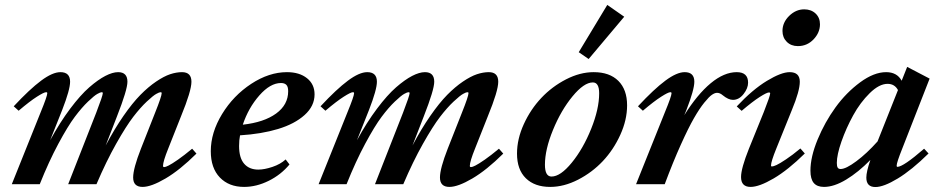

<svg xmlns="http://www.w3.org/2000/svg" viewBox="-20 -753 3846 785"><path d="M28.3 0 147 -295.9Q173.3 -359.9 173.3 -372.1Q173.3 -376 168.5 -376Q159.7 -376 130.6 -357.4Q101.6 -338.9 56.2 -300.3L36.1 -318.4Q101.6 -388.7 148.2 -423.3Q194.8 -458 227.1 -458Q266.6 -458 266.6 -418.9Q266.6 -386.7 234.4 -303.7L185.1 -179.7Q225.1 -252.9 267.1 -308.8Q309.1 -364.7 345 -396Q380.9 -427.2 410.6 -442.6Q440.4 -458 462.9 -458Q501 -458 501 -418.9Q501 -386.2 458.5 -277.8L412.1 -158.2Q447.8 -225.6 484.6 -278.8Q521.5 -332 554 -365Q586.4 -397.9 618.2 -419.4Q649.9 -440.9 675.5 -449.5Q701.2 -458 724.1 -458Q762.7 -458 762.7 -418.9Q762.7 -381.3 720.2 -277.8L668 -146Q646.5 -92.8 646.5 -74.7Q646.5 -69.8 651.4 -69.8Q656.7 -69.8 669.4 -76.2Q682.1 -82.5 707.8 -100.3Q733.4 -118.2 765.6 -145L783.2 -125Q715.3 -57.6 656.7 -23.2Q598.1 11.2 563 11.2Q524.4 11.2 524.4 -27.3Q524.4 -64 556.2 -145L614.3 -292.5Q641.1 -359.4 641.1 -372.6Q641.1 -376 636.2 -376Q631.3 -376 618.9 -369.1Q606.4 -362.3 580.3 -337.9Q554.2 -313.5 524.9 -275.4Q495.6 -237.3 454.8 -165Q414.1 -92.8 374.5 0H258.8L373.5 -292.5Q400.4 -362.3 400.4 -372.6Q400.4 -376 395.5 -376Q390.6 -376 378.2 -369.1Q365.7 -362.3 340.1 -337.9Q314.5 -313.5 285.9 -275.4Q257.3 -237.3 218.5 -165Q179.7 -92.8 142.6 0Z M978 11.2Q916 11.2 878.9 -27.3Q841.8 -65.9 841.8 -134.8Q841.8 -210.9 887.9 -286.6Q934.1 -362.3 1007.1 -410.2Q1080.1 -458 1153.3 -458Q1204.1 -458 1235.1 -433.3Q1266.1 -408.7 1266.1 -367.2Q1266.1 -319.3 1225.3 -282.7Q1184.6 -246.1 1116.7 -225.6Q1048.8 -205.1 961.4 -199.7Q957.5 -180.2 957.5 -156.2Q957.5 -107.4 978.3 -83.5Q999 -59.6 1036.1 -59.6Q1061 -59.6 1093.8 -70.6Q1126.5 -81.5 1147.9 -101.1L1163.6 -80.6Q1128.9 -38.6 1078.6 -13.7Q1028.3 11.2 978 11.2ZM1128.9 -413.6Q1085 -413.6 1040.3 -362.8Q995.6 -312 972.7 -243.2Q1059.6 -252.9 1108.9 -288.8Q1158.2 -324.7 1158.2 -379.9Q1158.2 -398.9 1150.6 -406.2Q1143.1 -413.6 1128.9 -413.6Z M1282.7 0 1401.4 -295.9Q1427.7 -359.9 1427.7 -372.1Q1427.7 -376 1422.9 -376Q1414.1 -376 1385 -357.4Q1356 -338.9 1310.5 -300.3L1290.5 -318.4Q1356 -388.7 1402.6 -423.3Q1449.2 -458 1481.4 -458Q1521 -458 1521 -418.9Q1521 -386.7 1488.8 -303.7L1439.5 -179.7Q1479.5 -252.9 1521.5 -308.8Q1563.5 -364.7 1599.4 -396Q1635.3 -427.2 1665 -442.6Q1694.8 -458 1717.3 -458Q1755.4 -458 1755.4 -418.9Q1755.4 -386.2 1712.9 -277.8L1666.5 -158.2Q1702.1 -225.6 1739 -278.8Q1775.9 -332 1808.3 -365Q1840.8 -397.9 1872.6 -419.4Q1904.3 -440.9 1929.9 -449.5Q1955.6 -458 1978.5 -458Q2017.1 -458 2017.1 -418.9Q2017.1 -381.3 1974.6 -277.8L1922.4 -146Q1900.9 -92.8 1900.9 -74.7Q1900.9 -69.8 1905.8 -69.8Q1911.1 -69.8 1923.8 -76.2Q1936.5 -82.5 1962.2 -100.3Q1987.8 -118.2 2020 -145L2037.6 -125Q1969.7 -57.6 1911.1 -23.2Q1852.5 11.2 1817.4 11.2Q1778.8 11.2 1778.8 -27.3Q1778.8 -64 1810.5 -145L1868.7 -292.5Q1895.5 -359.4 1895.5 -372.6Q1895.5 -376 1890.6 -376Q1885.7 -376 1873.3 -369.1Q1860.8 -362.3 1834.7 -337.9Q1808.6 -313.5 1779.3 -275.4Q1750 -237.3 1709.2 -165Q1668.5 -92.8 1628.9 0H1513.2L1627.9 -292.5Q1654.8 -362.3 1654.8 -372.6Q1654.8 -376 1649.9 -376Q1645 -376 1632.6 -369.1Q1620.1 -362.3 1594.5 -337.9Q1568.8 -313.5 1540.3 -275.4Q1511.7 -237.3 1472.9 -165Q1434.1 -92.8 1397 0Z M2386.7 -511.7 2346.2 -539.6 2462.9 -732.9 2532.2 -684.6ZM2229.5 11.2Q2166 11.2 2129.9 -24.2Q2093.8 -59.6 2093.8 -125Q2093.8 -184.6 2121.6 -245.4Q2149.4 -306.2 2193.1 -352.5Q2236.8 -398.9 2294.2 -428.5Q2351.6 -458 2407.2 -458Q2472.2 -458 2508.1 -422.4Q2543.9 -386.7 2543.9 -322.3Q2543.9 -262.7 2516.1 -201.7Q2488.3 -140.6 2444.6 -94.2Q2400.9 -47.9 2343.3 -18.3Q2285.6 11.2 2229.5 11.2ZM2234.9 -31.2Q2271.5 -31.2 2317.9 -88.1Q2364.3 -145 2397 -226.3Q2429.7 -307.6 2429.7 -371.6Q2429.7 -416 2403.8 -416Q2367.7 -416 2320.8 -359.1Q2273.9 -302.2 2241 -221.9Q2208 -141.6 2208 -79.6Q2208 -31.2 2234.9 -31.2Z M2580.6 0 2699.2 -295.9Q2725.6 -359.9 2725.6 -372.1Q2725.6 -376 2720.7 -376Q2711.9 -376 2682.9 -357.4Q2653.8 -338.9 2608.4 -300.3L2588.4 -318.4Q2653.8 -388.7 2700.4 -423.3Q2747.1 -458 2779.3 -458Q2818.8 -458 2818.8 -418.9Q2818.8 -386.7 2786.6 -303.7L2777.8 -282.2Q2831.1 -367.2 2885.7 -412.6Q2940.4 -458 2992.2 -458Q3038.6 -458 3038.6 -415Q3038.6 -392.1 3020 -368.4Q3001.5 -344.7 2976.6 -344.7Q2958 -344.7 2934.6 -363.8Q2923.3 -373.5 2911.6 -373.5Q2902.8 -373.5 2891.1 -365.7Q2879.4 -357.9 2859.6 -333.5Q2839.8 -309.1 2817.4 -270Q2794.9 -231 2763.4 -161.1Q2731.9 -91.3 2697.8 0Z M3242.2 -564.5Q3214.4 -564.5 3196.8 -582Q3179.2 -599.6 3179.2 -626.5Q3179.2 -661.1 3206.5 -688Q3233.9 -714.8 3268.1 -714.8Q3296.4 -714.8 3314.5 -697.8Q3332.5 -680.7 3332.5 -653.8Q3332.5 -619.6 3306.2 -592Q3279.8 -564.5 3242.2 -564.5ZM3048.8 11.2Q3009.8 11.2 3009.8 -29.3Q3009.8 -64.5 3042 -145L3103 -295.4Q3128.9 -361.3 3128.9 -371.1Q3128.9 -375 3124 -375Q3115.2 -375 3086.4 -356.7Q3057.6 -338.4 3012.2 -299.8L2992.2 -317.9Q3056.6 -386.7 3115.5 -422.4Q3174.3 -458 3208.5 -458Q3250 -458 3250 -418.9Q3250 -381.3 3217.8 -303.7L3154.3 -146.5Q3132.3 -92.3 3132.3 -76.2Q3132.3 -72.3 3135.7 -72.3Q3141.6 -72.3 3154.5 -78.1Q3167.5 -84 3193.8 -101.6Q3220.2 -119.1 3252.4 -146L3270.5 -125.5Q3202.1 -58.1 3143.1 -23.4Q3084 11.2 3048.8 11.2Z M3349.1 11.2Q3320.8 11.2 3307.1 -4.9Q3293.5 -21 3293.5 -55.2Q3293.5 -111.3 3322.8 -182.4Q3352.1 -253.4 3396 -314Q3439.9 -374.5 3496.6 -416.3Q3553.2 -458 3603 -458Q3647.5 -458 3666.5 -422.9L3689 -479.5L3780.8 -431.6L3668.9 -145.5Q3646 -88.4 3646 -75.7Q3646 -70.8 3648.9 -70.8Q3672.9 -70.8 3758.3 -145L3776.4 -125.5Q3707.5 -57.6 3650.1 -22.9Q3592.8 11.7 3559.1 11.7Q3522 11.7 3522 -26.9Q3522 -50.8 3538.6 -99.1Q3489.3 -48.8 3439.7 -18.8Q3390.1 11.2 3349.1 11.2ZM3401.4 -86.9Q3401.4 -73.7 3404.8 -67.9Q3408.2 -62 3417 -62Q3438.5 -62 3481.2 -93.8Q3523.9 -125.5 3567.9 -174.8L3651.4 -384.8Q3637.7 -410.2 3608.9 -410.2Q3574.7 -410.2 3535.9 -372.1Q3497.1 -334 3468.3 -281.5Q3439.5 -229 3420.4 -174.6Q3401.4 -120.1 3401.4 -86.9Z"/></svg>

Font: Elstob 8pt
Style: Bold Italic
Weight: 700
Italic angle: -20°
Designer: Peter S. Baker
Version: Version 1.015